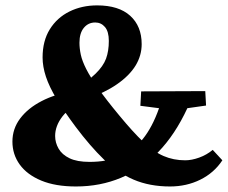

<svg xmlns="http://www.w3.org/2000/svg" viewBox="-20 -672 833 702"><path d="M257.8 9.8Q182.6 9.8 130.9 -11.7Q79.1 -33.2 52.2 -70.3Q25.4 -107.4 25.4 -154.3Q25.4 -201.2 53.7 -238.8Q82 -276.4 131.8 -302.2Q181.6 -328.1 245.1 -337.9Q300.8 -375 329.1 -402.3Q357.4 -429.7 367.7 -457.5Q377.9 -485.4 377.9 -522.5Q377.9 -556.6 363.8 -573.2Q349.6 -589.8 328.1 -589.8Q302.7 -589.8 286.6 -570.3Q270.5 -550.8 270.5 -515.6Q270.5 -495.1 275.4 -472.2Q280.3 -449.2 295.4 -419.4Q310.5 -389.6 339.4 -348.6Q368.2 -307.6 416 -250Q465.8 -189.5 503.9 -153.3Q542 -117.2 578.1 -101.6Q614.3 -85.9 657.2 -85.9Q680.7 -85.9 708 -95.7Q735.4 -105.5 757.8 -124L793 -85.9Q762.7 -40 712.4 -15.1Q662.1 9.8 601.6 9.8Q527.3 9.8 468.8 -15.1Q410.2 -40 359.9 -88.9Q309.6 -137.7 256.8 -208Q213.9 -265.6 187 -310.1Q160.2 -354.5 147.9 -391.6Q135.7 -428.7 135.7 -461.9Q135.7 -522.5 162.1 -564.9Q188.5 -607.4 233.9 -629.9Q279.3 -652.3 335 -652.3Q414.1 -652.3 456.1 -614.3Q498 -576.2 498 -510.7Q498 -468.8 475.6 -432.1Q453.1 -395.5 408.2 -364.3Q363.3 -333 297.9 -310.5Q235.4 -281.2 208.5 -246.6Q181.6 -211.9 181.6 -174.8Q181.6 -150.4 194.3 -128.4Q207 -106.4 234.4 -93.3Q261.7 -80.1 307.6 -80.1Q371.1 -80.1 418.9 -100.1Q466.8 -120.1 502 -163.6Q537.1 -207 561.5 -276.4L493.2 -285.2L496.1 -337.9L730.5 -338.9L733.4 -286.1L665 -276.4Q620.1 -179.7 559.1 -116.7Q498 -53.7 422.4 -22Q346.7 9.8 257.8 9.8Z"/></svg>

Font: Crimson Pro ExtraBold
Style: Regular
Weight: 800
Designer: Jacques Le Bailly
Foundry: Baron von Fonthausen
Version: Version 1.003